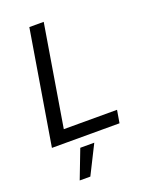

<svg xmlns="http://www.w3.org/2000/svg" viewBox="-174 -820 908 1152"><g transform="rotate(-20 279.5 -244.0)"><path d="M39.6 0 160.2 -727.5H252L145 -81.1H484.9L471.2 0ZM129.4 240.7 199.7 57.6H289.1L197.3 240.7Z"/></g></svg>

Font: Inter 18pt
Style: Italic
Weight: 400
Italic angle: -9.3988°
Designer: Rasmus Andersson
Foundry: rsms
Version: Version 4.001;git-66647c0bb